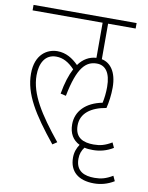

<svg xmlns="http://www.w3.org/2000/svg" viewBox="-86 -684 691 899"><g transform="rotate(10 259.0 -235.0)"><path d="M148 -428C101 -428 44 -396 44 -303C44 -207 99 -119 200 6L221 -8C128 -123 71 -211 71 -300C71 -357 94 -402 147 -402C179 -402 207 -387 235 -357C219 -327 206 -287 197 -235L223 -229C250 -369 289 -403 340 -403C380 -403 406 -372 406 -303C406 -276 403 -250 398 -227C320 -212 275 -165 275 -103C275 -60 293 -30 326 -14C314 4 306 24 306 50C306 116 349 152 423 152C455 152 487 144 518 125L507 101C475 120 452 126 421 126C374 126 332 111 332 51C332 28 339 10 351 -5C363 -2 376 -1 391 -1C424 -1 456 -9 487 -28L476 -52C444 -33 421 -27 390 -27C343 -27 301 -42 301 -102C301 -160 348 -194 420 -206C427 -234 432 -270 432 -305C432 -380 400 -419 359 -427V-596H490V-622H0V-596H333V-429C300 -427 271 -411 249 -380C221 -408 189 -428 148 -428Z"/></g></svg>

Font: Noto Sans Devanagari UI ExtraCondensed Thin
Style: Regular
Weight: 100
Width: 2
Designer: Jelle Bosma - Monotype Design Team
Foundry: Monotype Imaging Inc.
Version: Version 2.004